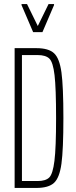

<svg xmlns="http://www.w3.org/2000/svg" viewBox="-20 -925 372 945"><path d="M52 -688H159Q219 -688 246 -663Q273 -638 282.5 -568.5Q292 -499 292 -344Q292 -189 282.5 -119.5Q273 -50 246 -25Q219 0 159 0H52ZM256 -344Q256 -491 248.5 -555Q241 -619 223 -636.5Q205 -654 165 -654H88V-34H165Q205 -34 222.5 -51.5Q240 -69 248 -133.5Q256 -198 256 -344ZM143 -767 86 -900V-905H113L166 -797L219 -905H246V-900L189 -767Z"/></svg>

Font: Saira Ultra Condensed Thin
Style: Regular
Weight: 100
Width: 1
Designer: Hector Gatti with collaboration of the Omnibus-Type team
Foundry: Omnibus-Type
Version: Version 1.001; ttfautohint (v1.8)